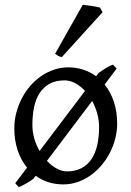

<svg xmlns="http://www.w3.org/2000/svg" viewBox="-20 -747 543 793"><path d="M389.2 -222.2Q389.2 -251.5 381.3 -279.1Q373.5 -306.6 360.8 -330.1L173.8 -82.5Q193.4 -62 214.8 -50.5Q236.3 -39.1 255.9 -39.1Q290.5 -39.1 315.7 -52Q340.8 -64.9 357.2 -88.9Q373.5 -112.8 381.3 -146.5Q389.2 -180.2 389.2 -222.2ZM113.8 -231Q113.8 -201.2 121.8 -174.1Q129.9 -147 143.6 -123.5L331.1 -371.6Q312 -392.1 290.3 -403.6Q268.6 -415 247.1 -415Q210 -415 184.6 -400.9Q159.2 -386.7 143.3 -362.1Q127.4 -337.4 120.6 -303.7Q113.8 -270 113.8 -231ZM461.9 -463.9 412.1 -397.9Q437 -367.2 450.4 -326.2Q463.9 -285.2 463.9 -236.8Q463.9 -204.1 455.6 -172.9Q447.3 -141.6 432.6 -113.8Q418 -85.9 397.5 -62.3Q377 -38.6 352.3 -21.5Q327.6 -4.4 299.8 5.1Q272 14.6 242.2 14.6Q208.5 14.6 179.7 5.4Q150.9 -3.9 127.4 -21L118.2 -8.8Q113.8 -4.9 105.7 0.2Q97.7 5.4 88.9 10.5Q80.1 15.6 71.5 19.8Q63 23.9 57.1 25.9L43 9.8L91.8 -54.7Q66.4 -85.4 52.7 -126.7Q39.1 -168 39.1 -216.8Q39.1 -249 47.1 -280.3Q55.2 -311.5 69.6 -339.6Q84 -367.7 104.2 -391.4Q124.5 -415 149.2 -432.1Q173.8 -449.2 202.4 -459Q231 -468.8 261.2 -468.8Q294.9 -468.8 324 -459.2Q353 -449.7 377 -432.1L387.2 -445.8Q393.6 -450.2 401.1 -455.3Q408.7 -460.4 416.5 -465.3Q424.3 -470.2 432.1 -474.1Q439.9 -478 446.8 -480ZM235.4 -511.2Q226.6 -512.7 219.7 -516.6Q212.9 -520.5 207.5 -524.9L321.8 -727.1Q327.6 -726.6 337.2 -725.3Q346.7 -724.1 357.2 -722.7Q367.7 -721.2 377.4 -719.2Q387.2 -717.3 392.6 -715.8L403.8 -696.8Z"/></svg>

Font: Gentium Plus Am
Style: Regular
Weight: 400
Designer: J. Victor Gaultney, Annie Olsen, Iska Routamaa, Becca Hirsbrunner
Foundry: SIL International
Version: Version 5.000